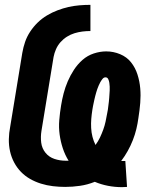

<svg xmlns="http://www.w3.org/2000/svg" viewBox="-20 -763 640 792"><path d="M483 9Q454 9 425.5 3.5Q397 -2 371 -13Q341 -1 310 3.5Q279 8 249 8Q224 8 198.5 5Q173 2 149 -5.5Q125 -13 104 -25Q83 -37 66.5 -54Q50 -71 38.5 -92.5Q27 -114 21.5 -138.5Q16 -163 16.5 -189Q17 -215 22 -240L72 -545Q76 -568 83.5 -590Q91 -612 104.5 -632.5Q118 -653 135.5 -670Q153 -687 174 -699.5Q195 -712 217.5 -720.5Q240 -729 262 -734Q284 -739 307 -741Q330 -743 353 -743V-635Q337 -635 320.5 -633Q304 -631 287.5 -626Q271 -621 256 -611.5Q241 -602 229.5 -589Q218 -576 211 -560Q204 -544 201 -528L151 -223Q147 -198 150 -174.5Q153 -151 167.5 -133Q182 -115 204.5 -107.5Q227 -100 251 -100Q254 -100 257 -100Q260 -100 263 -100Q248 -124 239 -151.5Q230 -179 226 -208Q222 -237 224.5 -267.5Q227 -298 232 -328Q236 -353 242.5 -378Q249 -403 259.5 -427.5Q270 -452 285 -475Q300 -498 320.5 -516Q341 -534 367 -542.5Q393 -551 418 -551Q448 -551 475.5 -539.5Q503 -528 520.5 -506Q538 -484 547 -456Q556 -428 558.5 -398.5Q561 -369 558.5 -338.5Q556 -308 551 -277Q548 -254 542.5 -231Q537 -208 528 -185Q519 -162 507 -140.5Q495 -119 480 -99Q482 -99 483.5 -99Q485 -99 487 -99Q489 -99 492 -99Q495 -99 497 -99L504 8Q499 8 494 8.5Q489 9 483 9ZM374 -165Q385 -180 392.5 -196Q400 -212 406 -228.5Q412 -245 415.5 -261.5Q419 -278 422 -295Q424 -303 425 -311Q426 -319 427 -327Q428 -335 429 -343Q430 -351 430.5 -359Q431 -367 431.5 -374.5Q432 -382 432.5 -390Q433 -398 432.5 -406Q432 -414 431 -421.5Q430 -429 426.5 -436.5Q423 -444 415 -444Q408 -444 402.5 -437Q397 -430 393.5 -423.5Q390 -417 387 -410Q384 -403 381.5 -396Q379 -389 377 -382Q375 -375 373 -367.5Q371 -360 369.5 -353Q368 -346 366.5 -339Q365 -332 363.5 -324.5Q362 -317 361 -310Q358 -291 356.5 -272.5Q355 -254 356 -235Q357 -216 361.5 -198.5Q366 -181 374 -165Z"/></svg>

Font: Iosevka Curly HvExObl
Style: Regular
Weight: 900
Width: 7
Italic angle: -9°
Monospace: yes
Designer: Belleve Invis
Foundry: Belleve Invis
Version: Version 11.1.0; ttfautohint (v1.8.3)